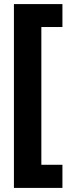

<svg xmlns="http://www.w3.org/2000/svg" viewBox="-20 -751 345 938"><path d="M285 167H48V-731H285V-619H182V54H285Z"/></svg>

Font: Noto Sans Hebrew ExtraCondensed ExtraBold
Style: Regular
Weight: 800
Width: 2
Designer: Monotype Design Team
Foundry: Monotype Imaging Inc.
Version: Version 2.004; ttfautohint (v1.8.4.7-5d5b)